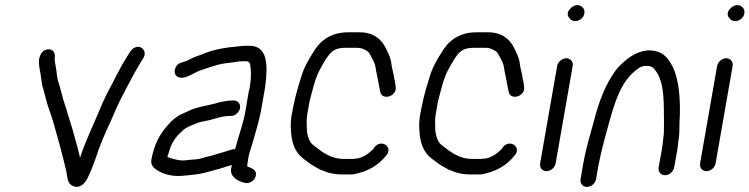

<svg xmlns="http://www.w3.org/2000/svg" viewBox="-20 -709 2947 755"><path d="M134 -477C131 -460 136 -436 139 -421C142 -404 144 -375 150 -360C152 -353 155 -341 159 -326C167 -291 181 -259 191 -224C209 -160 226 -100 241 -34C246 -9 244 15 271 24C298 33 320 6 329 -19C340 -42 344 -54 356 -86C372 -137 392 -182 413 -227C425 -254 445 -302 459 -328C485 -378 509 -425 537 -470L544 -481C555 -500 546 -516 535 -522C518 -531 499 -518 492 -506L485 -495C481 -488 477 -482 474 -477C461 -457 449 -433 437 -411L423 -383C408 -356 393 -327 379 -294C351 -226 322 -168 297 -96C297 -93 296 -91 295 -88C286 -127 275 -165 264 -204C254 -234 244 -272 234 -301C225 -327 217 -366 209 -388C204 -401 203 -428 200 -442L196 -466C195 -471 195 -475 195 -477C198 -497 193 -515 171 -515C150 -515 138 -498 134 -477Z M961 -529H943C937 -529 930 -528 921 -527C869 -523 816 -514 774 -495C759 -490 742 -484 729 -477C720 -471 705 -466 694 -463C667 -457 658 -420 677 -408C703 -391 743 -424 765 -431C788 -439 810 -447 835 -454C855 -459 878 -462 898 -464L916 -467C923 -468 930 -468 935 -468H951C956 -468 962 -462 963 -458C969 -430 968 -385 958 -348L945 -272C938 -230 924 -192 913 -153L907 -131L904 -122C899 -123 894 -122 889 -120L878 -117C855 -109 833 -104 809 -96L791 -92C776 -86 751 -81 731 -81C717 -80 699 -76 686 -79C667 -82 652 -86 638 -92C641 -99 643 -107 646 -117C656 -153 677 -177 701 -198C715 -210 738 -218 755 -225C767 -230 778 -231 791 -234C821 -239 849 -253 883 -253H889C905 -253 921 -268 924 -284C927 -300 915 -314 899 -314H893C873 -314 842 -307 826 -302C788 -292 750 -288 718 -271L696 -261C676 -253 655 -235 641 -218C609 -184 586 -141 575 -80C573 -65 579 -53 592 -44C615 -26 656 -13 700 -18C735 -21 768 -24 798 -33L834 -43C856 -48 870 -55 892 -60L889 -47C883 -15 914 4 943 10C960 15 978 2 984 -12C994 -36 975 -46 959 -52C956 -52 954 -53 952 -55L953 -65C955 -77 957 -94 960 -104L966 -124L973 -146C984 -187 998 -229 1006 -272L1019 -346C1021 -356 1023 -367 1024 -378C1032 -448 1035 -529 961 -529Z M1536 -368 1533 -389C1533 -392 1529 -401 1530 -404C1527 -423 1520 -444 1518 -466C1515 -484 1504 -506 1497 -520C1480 -554 1450 -582 1394 -582H1349C1277 -582 1236 -546 1209 -499C1194 -475 1181 -453 1170 -424C1156 -380 1141 -333 1132 -283L1127 -258C1124 -239 1122 -216 1124 -200C1126 -148 1139 -111 1173 -85C1184 -77 1204 -61 1216 -55L1230 -47C1236 -43 1243 -40 1250 -38C1269 -29 1295 -23 1323 -23H1353C1360 -23 1366 -23 1372 -24C1427 -35 1467 -58 1499 -98C1527 -130 1481 -163 1454 -132L1448 -123C1432 -107 1404 -85 1375 -85C1372 -84 1368 -84 1364 -84H1334C1278 -84 1247 -112 1215 -136C1197 -148 1191 -169 1187 -192C1187 -211 1184 -234 1188 -258L1197 -309C1208 -351 1218 -397 1236 -432C1248 -454 1259 -475 1274 -494C1289 -512 1305 -521 1338 -521H1383C1404 -521 1412 -515 1424 -508C1432 -503 1437 -491 1441 -484C1445 -477 1455 -458 1456 -448C1460 -420 1467 -395 1471 -369L1475 -349C1481 -312 1542 -329 1536 -368Z M2041 -368 2038 -389C2038 -392 2034 -401 2035 -404C2032 -423 2025 -444 2023 -466C2020 -484 2009 -506 2002 -520C1985 -554 1955 -582 1899 -582H1854C1782 -582 1741 -546 1714 -499C1699 -475 1686 -453 1675 -424C1661 -380 1646 -333 1637 -283L1632 -258C1629 -239 1627 -216 1629 -200C1631 -148 1644 -111 1678 -85C1689 -77 1709 -61 1721 -55L1735 -47C1741 -43 1748 -40 1755 -38C1774 -29 1800 -23 1828 -23H1858C1865 -23 1871 -23 1877 -24C1932 -35 1972 -58 2004 -98C2032 -130 1986 -163 1959 -132L1953 -123C1937 -107 1909 -85 1880 -85C1877 -84 1873 -84 1869 -84H1839C1783 -84 1752 -112 1720 -136C1702 -148 1696 -169 1692 -192C1692 -211 1689 -234 1693 -258L1702 -309C1713 -351 1723 -397 1741 -432C1753 -454 1764 -475 1779 -494C1794 -512 1810 -521 1843 -521H1888C1909 -521 1917 -515 1929 -508C1937 -503 1942 -491 1946 -484C1950 -477 1960 -458 1961 -448C1965 -420 1972 -395 1976 -369L1980 -349C1986 -312 2047 -329 2041 -368Z M2171 -450 2104 -67C2101 -50 2112 -36 2129 -36C2146 -36 2162 -50 2165 -67L2232 -450C2235 -466 2223 -480 2207 -480C2191 -480 2174 -466 2171 -450ZM2219 -638C2223 -631 2231 -626 2242 -626C2259 -626 2275 -639 2278 -656C2281 -674 2268 -689 2250 -689C2229 -689 2199 -659 2219 -638Z M2324 -5 2334 -63C2339 -89 2349 -130 2356 -157C2384 -255 2405 -364 2468 -422C2483 -435 2498 -450 2520 -450C2537 -450 2548 -446 2555 -435C2595 -387 2590 -301 2591 -219C2590 -200 2592 -189 2589 -172C2588 -159 2585 -137 2583 -123L2570 -51C2567 -34 2578 -20 2595 -20C2612 -20 2628 -34 2631 -51L2644 -123C2645 -131 2646 -140 2647 -150C2653 -182 2651 -199 2652 -227C2657 -309 2652 -394 2624 -449C2606 -482 2585 -511 2530 -511C2512 -510 2500 -506 2485 -500C2456 -488 2424 -460 2403 -435C2361 -379 2334 -308 2314 -227C2298 -171 2283 -121 2273 -63L2263 -5C2260 12 2271 26 2288 26C2305 26 2321 12 2324 -5Z M2800 -450 2733 -67C2730 -50 2741 -36 2758 -36C2775 -36 2791 -50 2794 -67L2861 -450C2864 -466 2852 -480 2836 -480C2820 -480 2803 -466 2800 -450ZM2848 -638C2852 -631 2860 -626 2871 -626C2888 -626 2904 -639 2907 -656C2910 -674 2897 -689 2879 -689C2858 -689 2828 -659 2848 -638Z"/></svg>

Font: Blanket
Style: Obl
Weight: 400
Foundry: Cannot Into Space Fonts
Version: Version 0.9